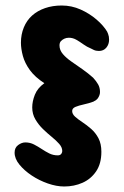

<svg xmlns="http://www.w3.org/2000/svg" viewBox="-20 -667 449 697"><path d="M213 10Q185 10 153.5 -1Q122 -12 95 -30Q68 -48 50.5 -69.5Q33 -91 33 -113Q33 -131 46 -140.5Q59 -150 72 -150Q89 -150 103.5 -142.5Q118 -135 131.5 -126Q145 -117 159 -110Q173 -103 190 -103Q195 -103 198.5 -105Q202 -107 204 -111Q206 -115 206 -119Q206 -132 195 -144.5Q184 -157 168 -170Q152 -183 136 -198.5Q120 -214 108.5 -233.5Q97 -253 97 -277Q97 -299 106.5 -323Q116 -347 141 -365Q107 -387 88.5 -412.5Q70 -438 63 -464Q56 -490 56 -512Q56 -542 66.5 -567.5Q77 -593 96.5 -610.5Q116 -628 143.5 -637.5Q171 -647 204 -647Q240 -647 272.5 -632.5Q305 -618 330.5 -596Q356 -574 369 -552Q369 -552 372.5 -543.5Q376 -535 376 -523Q376 -506 366 -494Q356 -482 339 -482Q328 -482 320 -486Q312 -490 312 -490Q295 -497 282 -506.5Q269 -516 256.5 -523Q244 -530 230 -530Q221 -530 213.5 -526.5Q206 -523 201 -517.5Q196 -512 196 -502Q196 -485 208.5 -470.5Q221 -456 240 -443Q259 -430 279.5 -415.5Q300 -401 318 -385Q329 -373 336 -361Q343 -349 343 -333Q343 -327 341 -321.5Q339 -316 336 -311.5Q333 -307 329 -304Q325 -301 319 -298Q303 -292 284.5 -288Q266 -284 254 -279Q242 -274 242 -264Q242 -253 252.5 -243.5Q263 -234 279 -223.5Q295 -213 311 -199Q327 -185 337.5 -165Q348 -145 348 -116Q348 -73 329 -45Q310 -17 279.5 -3.5Q249 10 213 10Z"/></svg>

Font: Sour Gummy Black ExtraBold
Style: Regular
Weight: 800
Version: Version 1.000